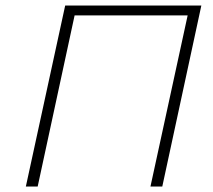

<svg xmlns="http://www.w3.org/2000/svg" viewBox="-20 -678 774 698"><path d="M527 0 670 -658H712L570 0ZM74 0 217 -658H259L117 0ZM224 -622 232 -658H698L691 -622Z"/></svg>

Font: Ysabeau ExtraLight
Style: Italic
Weight: 250
Italic angle: -12°
Version: Version 2.000;gftools[0.9.27.dev2+g8671c4b]